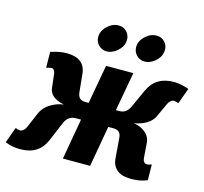

<svg xmlns="http://www.w3.org/2000/svg" viewBox="-109 -827 1015 953"><g transform="rotate(15 398.5 -350.0)"><path d="M17 3 -5 -5 24 -85H29L35 -82Q45 -80 49 -80Q57 -80 65 -87Q73 -94 78 -105L112 -185Q131 -226 179 -247Q200 -257 225 -260Q203 -265 188 -272Q151 -290 147 -325L139 -395Q138 -406 132.5 -413Q127 -420 119 -420Q117 -420 105 -417L98 -415H93L92 -495L116 -502Q146 -510 174 -510Q268 -510 275 -430L284 -340Q286 -320 295.5 -310Q305 -300 327 -300H342L378 -500H518L482 -300H497Q519 -300 532 -310Q545 -320 554 -340L595 -430Q631 -510 724 -510Q750 -510 780 -502L802 -495L773 -415H768L762 -417Q760 -417 756 -418.5Q752 -420 749 -420Q741 -420 732.5 -413Q724 -406 719 -395L687 -325Q670 -289 626 -272Q605 -264 585 -260Q610 -257 627 -247Q668 -225 672 -185L678 -105Q679 -94 685 -87Q691 -80 699 -80Q703 -80 713 -82L719 -85H724L725 -5Q725 -5 701 3Q675 10 643 10Q593 10 568.5 -11.5Q544 -33 542 -70L534 -170Q533 -190 523.5 -200Q514 -210 492 -210H467L430 0H290L327 -210H302Q280 -210 266.5 -200Q253 -190 244 -170L202 -70Q168 10 73 10Q43 10 17 3ZM303 -629Q303 -660 329.5 -685Q356 -710 387 -710Q412 -710 428.5 -693Q445 -676 445 -652Q445 -644 444 -640Q440 -613 414.5 -591.5Q389 -570 362 -570Q337 -570 320 -587Q303 -604 303 -629ZM498 -629Q498 -660 524.5 -685Q551 -710 582 -710Q607 -710 623.5 -693Q640 -676 640 -652Q640 -644 639 -640Q635 -613 609.5 -591.5Q584 -570 557 -570Q532 -570 515 -587Q498 -604 498 -629Z"/></g></svg>

Font: Scada
Style: Bold Italic
Weight: 700
Italic angle: -10°
Version: Version 4.000